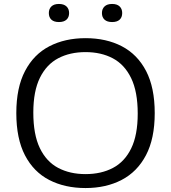

<svg xmlns="http://www.w3.org/2000/svg" viewBox="-20 -942 865 971"><path d="M412.5 9Q308 9 229 -31.8Q150 -72.5 106.2 -156.8Q62.5 -241 62.5 -370Q62.5 -499 106.8 -583.2Q151 -667.5 230 -708.2Q309 -749 412.5 -749Q517.5 -749 596.2 -708Q675 -667 718.8 -583Q762.5 -499 762.5 -370Q762.5 -241 718.2 -157Q674 -73 595 -32Q516 9 412.5 9ZM412.5 -61.5Q492 -61.5 551.2 -92.8Q610.5 -124 643.5 -191.5Q676.5 -259 676.5 -367.5Q676.5 -478.5 643.2 -547Q610 -615.5 550.8 -647Q491.5 -678.5 412.5 -678.5Q333.5 -678.5 274.2 -647.2Q215 -616 181.8 -548.5Q148.5 -481 148.5 -372.5Q148.5 -261.5 181.5 -193Q214.5 -124.5 274 -93Q333.5 -61.5 412.5 -61.5ZM547 -830.5Q522 -830.5 508.8 -842.5Q495.5 -854.5 495.5 -876Q495.5 -897 508.8 -909.5Q522 -922 547 -922Q572 -922 585 -909.5Q598 -897 598 -876Q598 -854.5 585 -842.5Q572 -830.5 547 -830.5ZM278 -830.5Q253 -830.5 240 -842.5Q227 -854.5 227 -876Q227 -897 240 -909.5Q253 -922 278 -922Q303 -922 316.2 -909.5Q329.5 -897 329.5 -876Q329.5 -854.5 316.2 -842.5Q303 -830.5 278 -830.5Z"/></svg>

Font: Encode Sans Expanded
Style: Regular
Weight: 400
Width: 7
Designer: Multiple Designers
Foundry: Impallari Type
Version: Version 3.000; ttfautohint (v1.8.3) -l 8 -r 50 -G 200 -x 14 